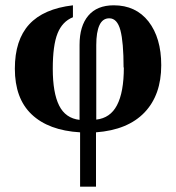

<svg xmlns="http://www.w3.org/2000/svg" viewBox="-20 -491 664 724"><path d="M342 213H282V8Q163 1 99 -60Q36 -120 36 -232Q36 -340 90 -399Q144 -458 255 -471V-426Q215 -410 197 -365Q179 -320 179 -232Q179 -141 203 -93Q227 -45 280 -39V-322Q280 -393 313 -432Q346 -471 409 -471Q492 -471 540 -410Q588 -348 588 -245Q588 -133 525 -67Q462 -1 342 8ZM447 -237 446 -236Q446 -332 434 -377Q422 -422 392 -422Q367 -422 355 -396Q343 -370 343 -321V-40Q396 -46 421 -94Q447 -143 447 -237Z"/></svg>

Font: Libra Serif Modern
Style: Bold
Weight: 700
Designer: Stefan Peev, Context Ltd
Foundry: Ascender Corporation
Version: Version 1.000